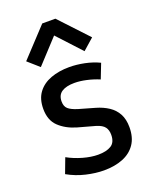

<svg xmlns="http://www.w3.org/2000/svg" viewBox="-138 -798 693 879"><g transform="rotate(-20 209.0 -358.5)"><path d="M214.8 5.9Q174.3 5.9 128.2 -4.9Q82 -15.6 40.5 -39.1L67.9 -111.8Q101.1 -93.3 140.9 -82Q180.7 -70.8 213.9 -70.8Q254.4 -70.8 277.6 -85.2Q300.8 -99.6 300.8 -136.7Q300.8 -159.7 289.8 -174.3Q278.8 -189 250 -197.8L163.6 -221.7Q112.8 -236.8 80.8 -267.6Q48.8 -298.3 48.8 -353.5Q48.8 -401.9 71.8 -432.6Q94.7 -463.4 134.8 -478.3Q174.8 -493.2 225.6 -493.2Q260.7 -493.2 299.1 -485.4Q337.4 -477.5 370.1 -461.9L342.3 -390.6Q313.5 -402.8 281.7 -409.9Q250 -417 223.1 -417Q183.1 -417 161.1 -402.6Q139.2 -388.2 139.2 -356.9Q139.2 -333 152.8 -320.8Q166.5 -308.6 198.2 -298.8L276.4 -276.4Q310.5 -266.6 336.4 -249.5Q362.3 -232.4 376.7 -205.8Q391.1 -179.2 391.1 -140.6Q391.1 -90.3 368.7 -57.9Q346.2 -25.4 306.6 -9.8Q267.1 5.9 214.8 5.9ZM104 -537.6 49.8 -585.4 178.2 -723.1H242.2L371.1 -585.4L316.9 -537.6L210.4 -652.8Z"/></g></svg>

Font: Anaheim SemiBold
Style: Regular
Weight: 600
Version: Version 2.001